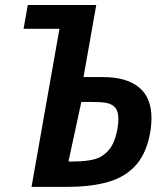

<svg xmlns="http://www.w3.org/2000/svg" viewBox="-20 -726 640 746"><path d="M211 -614H71.5L88 -706.5H354L304.5 -426.5H381.5Q470 -426.5 519.2 -387.2Q568.5 -348 568.5 -266.5Q568.5 -239.5 563.5 -211Q550 -134 511 -87.8Q472 -41.5 405.8 -20.8Q339.5 0 240 0H102.5ZM264.5 -98.5Q314 -98.5 347 -107.2Q380 -116 403.5 -144Q427 -172 436.5 -227Q440 -246.5 440 -263.5Q440 -294.5 426.8 -308.8Q413.5 -323 391.5 -326.5Q369.5 -330 330 -330H296L246 -98.5Z"/></svg>

Font: JuliaMono ExtraBold
Style: Italic
Weight: 800
Italic angle: -9°
Monospace: yes
Designer: cormullion
Foundry: corm
Version: Version 0.057; ttfautohint (v1.8.4)